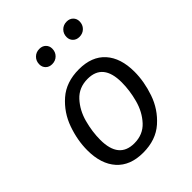

<svg xmlns="http://www.w3.org/2000/svg" viewBox="-217 -880 1010 1010"><g transform="rotate(-45 288.0 -374.5)"><path d="M54 -205Q54 -279 81 -355.5Q108 -432 168.5 -485Q229 -538 324 -538Q420 -538 471 -481Q522 -424 522 -322Q522 -249 495.5 -172Q469 -95 408.5 -41.5Q348 12 253 12Q157 12 105.5 -45.5Q54 -103 54 -205ZM435 -330Q435 -470 321 -470Q256 -470 215.5 -426Q175 -382 158 -319Q141 -256 141 -196Q141 -56 255 -56Q320 -56 360.5 -100Q401 -144 418 -207Q435 -270 435 -330ZM195 -703Q195 -728 211.5 -744.5Q228 -761 253 -761Q275 -761 288.5 -747.5Q302 -734 302 -714Q302 -689 285.5 -672.5Q269 -656 244 -656Q222 -656 208.5 -669.5Q195 -683 195 -703ZM398 -703Q398 -728 414.5 -744.5Q431 -761 456 -761Q478 -761 491.5 -747.5Q505 -734 505 -714Q505 -689 488.5 -672.5Q472 -656 447 -656Q425 -656 411.5 -669.5Q398 -683 398 -703Z"/></g></svg>

Font: FiraGO Book
Style: Italic
Weight: 350
Italic angle: -8°
Designer: bBox Type GmbH
Foundry: bBox Type GmbH
Version: Version 1.001